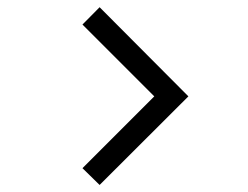

<svg xmlns="http://www.w3.org/2000/svg" viewBox="-20 -595 688 532"><path d="M208.5 -129 407.5 -328 208.5 -527 256 -575 502 -328 256 -82.5Z"/></svg>

Font: Russisch Sans Medium
Style: Regular
Weight: 500
Width: 4
Designer: Michael Sharanda (font) & Cristiano Sobral (main changes)
Foundry: Michael Sharanda
Version: Version 2.00;September 8, 2020;FontCreator 13.0.0.2681 64-bi